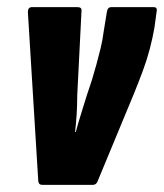

<svg xmlns="http://www.w3.org/2000/svg" viewBox="-20 -517 459 537"><path d="M98 0Q88 0 87 -11L58 -483Q58 -497 69 -497H197Q209 -497 208 -487L196 -250Q196 -224 194.5 -199Q193 -174 190 -148H192Q199 -174 207 -199.5Q215 -225 223 -251L237 -293Q244 -316 250 -338Q256 -360 261.5 -382.5Q267 -405 270 -429L279 -484Q281 -497 291 -497H410Q421 -497 418 -484L412 -440Q407 -411 399 -380.5Q391 -350 379.5 -319Q368 -288 355 -256L253 -10Q249 0 240 0Z"/></svg>

Font: Sofia Sans Extra Condensed Black
Style: Italic
Weight: 900
Italic angle: -9°
Version: Version 4.100